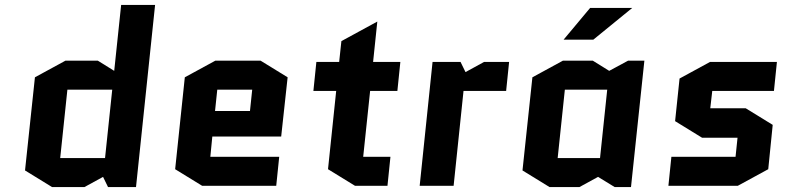

<svg xmlns="http://www.w3.org/2000/svg" viewBox="-20 -750 3189 775"><path d="M244 -505H375L441 -464L469 -730H606L529 5H416L396 -36L321 5H190L81 -62L121 -438ZM404 -112 433 -388H252L223 -112Z M1107 -117 1095 0H796L687 -67L726 -438L849 -505H1032L1141 -438L1115 -199H837L829 -117ZM857 -388 848 -302H989L998 -388Z M1245 -383 1257 -500H1349L1358 -584L1503 -663L1486 -500H1596L1584 -383H1474L1446 -117H1556L1544 0H1413L1304 -67L1337 -383Z M2023 -383H1851L1811 0H1674L1726 -500H1839L1859 -459L1934 -500H2035Z M2402 -112 2431 -388H2260L2231 -112ZM2581 -505 2527 5H2461L2394 -36L2319 5H2198L2089 -62L2129 -438L2252 -505H2373L2439 -464L2515 -505ZM2255 -590 2362 -718H2532L2375 -590Z M3099 -246 3081 -67 2958 0H2678L2690 -117H2949L2957 -194H2814L2705 -261L2723 -433L2846 -500H3116L3104 -383H2855L2847 -313H2990Z"/></svg>

Font: Quantico
Style: Bold Italic
Weight: 700
Italic angle: -12°
Designer: Matt Desmond
Foundry: MADtype
Version: Version 2.002